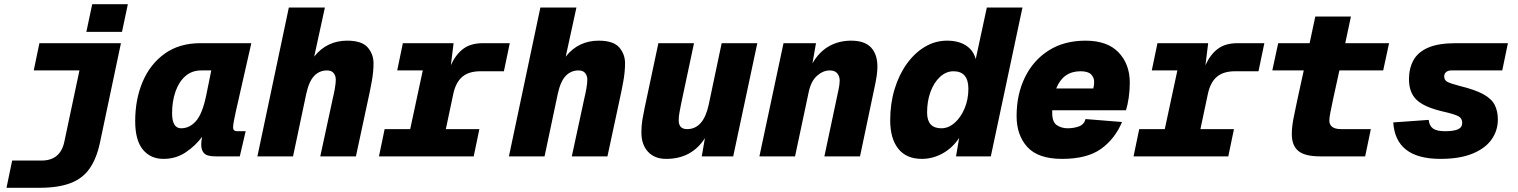

<svg xmlns="http://www.w3.org/2000/svg" viewBox="-20 -746 7240 916"><path d="M11 150 38 20H178Q268 20 287 -70L359 -410H141L168 -540H557L457 -66Q441 10 407.5 58Q374 106 315.5 128Q257 150 167 150ZM392 -594 420 -726H590L562 -594Z M760 12Q698 12 661.5 -32.5Q625 -77 625 -168Q625 -273 661 -357Q697 -441 766.5 -490.5Q836 -540 936 -540H1179L1106 -218Q1101 -195 1096.5 -172.5Q1092 -150 1092 -138Q1092 -120 1112 -120H1152L1124 0H1008Q968 0 954 -14.5Q940 -29 940 -56Q940 -71 944 -93Q912 -50 865.5 -19Q819 12 760 12ZM844 -134Q885 -134 915.5 -169Q946 -204 964 -292L988 -410H940Q895 -410 864 -382.5Q833 -355 817 -308.5Q801 -262 801 -206Q801 -134 844 -134Z M1208 0 1358 -710H1530L1479 -476Q1510 -515 1549.5 -533.5Q1589 -552 1636 -552Q1706 -552 1734 -520Q1762 -488 1762 -444Q1762 -404 1754 -359.5Q1746 -315 1736 -270L1678 0H1508L1568 -278Q1573 -298 1577.5 -323.5Q1582 -349 1582 -366Q1582 -384 1572 -397Q1562 -410 1540 -410Q1504 -410 1479 -384Q1454 -358 1441 -298L1378 0Z M1788 0 1815 -130H1937L1997 -410H1875L1902 -540H2144L2131 -435Q2154 -486 2190 -513Q2226 -540 2284 -540H2412L2384 -406H2272Q2217 -406 2186 -380Q2155 -354 2143 -300L2107 -130H2267L2240 0Z M2408 0 2558 -710H2730L2679 -476Q2710 -515 2749.5 -533.5Q2789 -552 2836 -552Q2906 -552 2934 -520Q2962 -488 2962 -444Q2962 -404 2954 -359.5Q2946 -315 2936 -270L2878 0H2708L2768 -278Q2773 -298 2777.5 -323.5Q2782 -349 2782 -366Q2782 -384 2772 -397Q2762 -410 2740 -410Q2704 -410 2679 -384Q2654 -358 2641 -298L2578 0Z M3158 12Q3103 12 3071.5 -22Q3040 -56 3040 -114Q3040 -146 3044.5 -173.5Q3049 -201 3055 -229L3121 -540H3291L3230 -253Q3226 -232 3222 -211.5Q3218 -191 3218 -172Q3218 -130 3258 -130Q3336 -130 3361 -246L3423 -540H3593L3478 0H3328L3343 -87Q3280 12 3158 12Z M3603 0 3718 -540H3873L3856 -444Q3889 -500 3936 -526Q3983 -552 4040 -552Q4105 -552 4135.5 -519.5Q4166 -487 4166 -428Q4166 -406 4162 -380.5Q4158 -355 4152 -328L4083 0H3913L3980 -316Q3986 -342 3986 -362Q3986 -382 3974.5 -396Q3963 -410 3938 -410Q3907 -410 3878 -384.5Q3849 -359 3838 -306L3773 0Z M4378 12Q4304 12 4265.5 -36.5Q4227 -85 4227 -172Q4227 -252 4248 -321Q4269 -390 4306.5 -442Q4344 -494 4393 -523Q4442 -552 4498 -552Q4553 -552 4588.5 -529Q4624 -506 4635 -464L4688 -710H4858L4707 0H4541L4556 -88Q4524 -40 4477 -14Q4430 12 4378 12ZM4471 -134Q4505 -134 4534.5 -160Q4564 -186 4582 -229Q4600 -272 4600 -322Q4600 -406 4529 -406Q4494 -406 4465 -379.5Q4436 -353 4419.5 -308.5Q4403 -264 4403 -209Q4403 -134 4471 -134Z M5047 12Q4933 12 4881.5 -44.5Q4830 -101 4830 -192Q4830 -296 4870 -377.5Q4910 -459 4983.5 -505.5Q5057 -552 5159 -552Q5263 -552 5316.5 -496Q5370 -440 5370 -352Q5370 -315 5365 -280.5Q5360 -246 5352 -220H5000Q5000 -213 5000 -206Q5000 -163 5022.5 -148.5Q5045 -134 5073 -134Q5103 -134 5127.5 -143Q5152 -152 5159 -178L5333 -164Q5299 -83 5232.5 -35.5Q5166 12 5047 12ZM5135 -406Q5052 -406 5019 -324H5196Q5198 -332 5199 -339Q5200 -346 5200 -356Q5200 -376 5185.5 -391Q5171 -406 5135 -406Z M5388 0 5415 -130H5537L5597 -410H5475L5502 -540H5744L5731 -435Q5754 -486 5790 -513Q5826 -540 5884 -540H6012L5984 -406H5872Q5817 -406 5786 -380Q5755 -354 5743 -300L5707 -130H5867L5840 0Z M6278 0Q6205 0 6174 -26Q6143 -52 6143 -106Q6143 -140 6151 -181Q6159 -222 6169 -268L6200 -410H6050L6078 -540H6228L6255 -667H6425L6398 -540H6607L6579 -410H6370L6339 -268Q6332 -234 6327 -209.5Q6322 -185 6322 -170Q6322 -152 6335.5 -141Q6349 -130 6379 -130H6520L6493 0Z M6852 12Q6638 12 6627 -162L6796 -174Q6799 -146 6816.5 -133Q6834 -120 6874 -120Q6915 -120 6935.5 -129Q6956 -138 6956 -160Q6956 -181 6938.5 -191Q6921 -201 6864 -214Q6774 -235 6738 -270Q6702 -305 6702 -368Q6702 -419 6723 -458Q6744 -497 6793 -518.5Q6842 -540 6926 -540H7174L7147 -410H6905Q6888 -410 6879 -402Q6870 -394 6870 -382Q6870 -363 6886 -355Q6902 -347 6944 -336Q7018 -318 7057.5 -296Q7097 -274 7111.5 -244.5Q7126 -215 7126 -176Q7126 -123 7096 -80.5Q7066 -38 7005 -13Q6944 12 6852 12Z"/></svg>

Font: Geist Mono Black
Style: Italic
Weight: 900
Italic angle: -12°
Monospace: yes
Designer: Basement.studio, Andrés Briganti, Mateo Zaragoza
Foundry: Basement.studio, Vercel, Andrés Briganti, Guido Ferreyra, Mateo Zaragoza
Version: Version 1.500; ttfautohint (v1.8.4.7-5d5b)